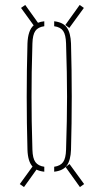

<svg xmlns="http://www.w3.org/2000/svg" viewBox="-20 -790 420 776"><path d="M260 -677 244 -689 302 -770 319 -758ZM77 -34 60 -46 111.5 -117Q92.5 -137.5 91 -185Q85 -399.5 91 -614Q93 -667.5 116 -687.5L65 -758L82 -770L133.5 -698Q144.5 -702.5 159 -704V-684Q133.5 -680.5 122.8 -665Q112 -649.5 111 -614Q109 -550.5 108.2 -499Q107.5 -447.5 107.5 -399.5Q107.5 -351.5 108.2 -300Q109 -248.5 111 -185Q112 -150 123.2 -134.8Q134.5 -119.5 159 -116V-96Q140.5 -98 127.5 -104.5ZM199 -96V-116Q224 -119.5 235 -134.8Q246 -150 247 -185Q249 -248.5 250 -300Q251 -351.5 251 -399.5Q251 -447.5 250 -499Q249 -550.5 247 -614Q246 -649.5 235.2 -665Q224.5 -680.5 199 -684V-704Q235 -700 250.2 -678.5Q265.5 -657 267 -614Q273 -399.5 267 -185Q265.5 -142.5 250.2 -121.2Q235 -100 199 -96ZM303 -34 245 -115 261 -127 320 -46Z"/></svg>

Font: Big Shoulders Stencil Display Thin
Style: Regular
Weight: 100
Designer: Patric King
Foundry: XO Type Co
Version: Version 1.000